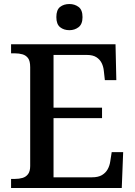

<svg xmlns="http://www.w3.org/2000/svg" viewBox="-20 -934 671 954"><path d="M35 0V-45H54Q75 -45 92 -50Q109 -55 119.5 -69Q130 -83 130 -109V-600Q130 -631 119.5 -645Q109 -659 92 -664Q75 -669 54 -669H35V-714H554L558 -536H501L496 -581Q494 -603 485 -621Q476 -639 458.5 -650Q441 -661 412 -661H246V-399H487V-347H246V-53H437Q468 -53 486.5 -64Q505 -75 515 -93Q525 -111 528 -133L535 -178H592L585 0ZM325 -784Q297 -784 278.5 -799Q260 -814 260 -849Q260 -885 278.5 -899.5Q297 -914 325 -914Q351 -914 370.5 -899.5Q390 -885 390 -849Q390 -814 370.5 -799Q351 -784 325 -784Z"/></svg>

Font: Noto Serif Hebrew Medium
Style: Regular
Weight: 500
Version: Version 2.003